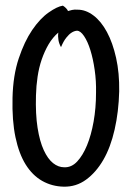

<svg xmlns="http://www.w3.org/2000/svg" viewBox="-20 -665 478 696"><path d="M412.1 -334Q410.2 -259.8 395.5 -195.3Q380.9 -130.9 354.5 -85.4Q328.1 -40 292 -13.7Q255.9 12.7 210.9 11.7Q168 10.7 132.8 -9.3Q97.7 -29.3 73.2 -68.4Q48.8 -107.4 36.1 -167.5Q23.4 -227.5 25.4 -310.5Q27.3 -391.6 47.9 -453.1Q68.4 -514.6 96.7 -556.2Q125 -597.7 156.2 -619.6Q187.5 -641.6 208 -644.5Q221.7 -635.7 226.6 -625Q232.4 -627 241.2 -628.9Q250 -630.9 261.7 -629.9Q291 -629.9 318.8 -608.9Q346.7 -587.9 367.7 -548.8Q388.7 -509.8 400.9 -455.1Q413.1 -400.4 412.1 -334ZM258.8 -553.7Q248 -552.7 238.3 -545.9Q230.5 -541 220.2 -528.3Q210 -515.6 201.2 -494.1Q194.3 -505.9 191.9 -519.5Q189.5 -533.2 191.4 -546.9Q170.9 -529.3 156.2 -504.4Q141.6 -479.5 131.3 -449.7Q121.1 -419.9 116.2 -386.7Q111.3 -353.5 110.4 -319.3Q108.4 -251 116.2 -201.7Q124 -152.3 138.7 -120.6Q153.3 -88.9 172.4 -73.7Q191.4 -58.6 212.9 -58.6Q239.3 -57.6 259.8 -79.6Q280.3 -101.6 295.4 -138.2Q310.5 -174.8 319.3 -224.1Q328.1 -273.4 328.1 -329.1Q329.1 -371.1 323.2 -411.6Q317.4 -452.1 307.6 -483.4Q297.9 -514.6 284.7 -534.2Q271.5 -553.7 258.8 -553.7Z"/></svg>

Font: BKP Parklife Text
Style: Regular
Weight: 400
Designer: Font Diner, Inc.; LA MECHKY PLUS GmbH
Foundry: Font Diner, Inc.; LA MECHKY PLUS GmbH
Version: Version 1.007